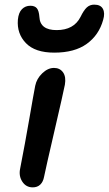

<svg xmlns="http://www.w3.org/2000/svg" viewBox="-20 -789 469 828"><path d="M213.9 -562Q131.3 -562 91.8 -603Q52.2 -644 57.1 -704.1Q60.1 -734.9 74.7 -749.5Q89.4 -764.2 110.8 -764.2Q129.9 -764.2 138.9 -753.4Q147.9 -742.7 149.9 -715.8Q152.8 -659.2 224.1 -659.2Q298.3 -659.2 327.1 -715.8Q341.3 -745.1 354.5 -757.1Q367.7 -769 386.2 -769Q414.1 -769 423.8 -750.7Q433.6 -732.4 424.8 -703.1Q406.7 -637.7 354.2 -599.9Q301.8 -562 213.9 -562ZM121.1 19Q92.3 19 76.2 -5.6Q60.1 -30.3 66.9 -62Q88.4 -171.9 106.2 -275.4Q124 -378.9 131.8 -418.9Q138.2 -450.2 162.4 -473.1Q186.5 -496.1 212.9 -496.1Q238.3 -496.1 252 -476.8Q265.6 -457.5 259.8 -423.8Q252.4 -386.2 214.8 -224.4Q177.2 -62.5 169.9 -25.9Q166 -4.9 153.6 7.1Q141.1 19 121.1 19Z"/></svg>

Font: Shantell Sans Bouncy
Style: Italic
Weight: 500
Italic angle: -11.31°
Designer: Stephen Nixon, Anya Danilova, Shantell Martin
Foundry: Arrow Type
Version: Version 1.006;[9816181b4]